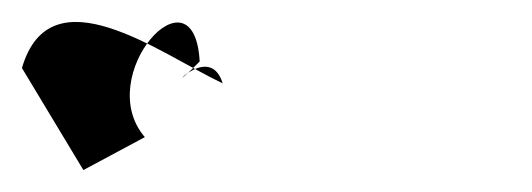

<svg xmlns="http://www.w3.org/2000/svg" viewBox="-20 -62 485 175"><path d="M0 0C26 -89 126 -13 183 14C170 -28 122 35 162 -6C157 -96 64 7 112 63L56 93Z"/></svg>

Font: MewTooHand
Style: CondIta
Weight: 400
Designer: Mew Too, Robert Jablonski
Version: Version 0.77